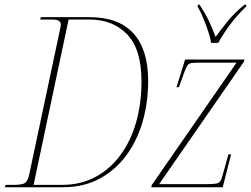

<svg xmlns="http://www.w3.org/2000/svg" viewBox="-31 -786 1054 806"><path d="M-11 0 -7 -10H28Q62 -10 74 -18Q86 -26 92 -55L223 -672Q224 -676 224 -679Q224 -682 224 -684Q224 -704 189 -704H138L140 -714H345Q467 -714 529 -646Q591 -578 591 -446Q591 -358 568.5 -278Q546 -198 500.5 -135.5Q455 -73 388 -36.5Q321 0 233 0ZM230 -10Q308 -10 369.5 -43Q431 -76 474.5 -135Q518 -194 540.5 -273Q563 -352 563 -444Q563 -579 503 -641.5Q443 -704 345 -704H257L110 -10ZM604 0 606 -9 962 -523H810Q786 -523 774 -521.5Q762 -520 756.5 -512Q751 -504 744 -486L720 -420H710L746 -536H995L993 -527L637 -13H834Q874 -13 884.5 -17.5Q895 -22 901 -42L928 -138H939L904 0ZM855 -606Q852 -628 842.5 -656Q833 -684 821.5 -711.5Q810 -739 799 -758V-766H807Q831 -729 845.5 -699Q860 -669 874 -631Q896 -661 924 -696Q952 -731 995 -766H1003L1002 -758Q963 -721 934 -681.5Q905 -642 885 -606Z"/></svg>

Font: Noto Serif Display SemiCondensed Thin
Style: Italic
Weight: 100
Width: 4
Italic angle: -12°
Designer: Monotype Design Team
Foundry: Monotype Imaging Inc.
Version: Version 2.009